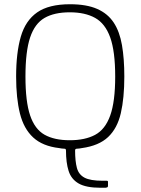

<svg xmlns="http://www.w3.org/2000/svg" viewBox="-20 -695 663 905"><path d="M56 -334Q56 -446 78 -522Q100 -598 155 -636.5Q210 -675 310 -675Q388 -675 438 -653Q488 -631 516 -588.5Q544 -546 555 -482Q566 -418 566 -334Q566 -233 549.5 -161.5Q533 -90 489.5 -49Q446 -8 366 3Q360 4 354 5Q348 6 342 6Q334 6 334 14Q334 65 342.5 96.5Q351 128 378.5 142.5Q406 157 464 157H483Q489 157 489 162V181Q489 184 488 186Q487 188 482 189Q480 190 472.5 190Q465 190 454 190Q386 190 351 170Q316 150 303.5 111Q291 72 291 14Q291 12 290 9Q289 6 284 6Q277 6 271 5Q265 4 259 3Q181 -6 136.5 -47Q92 -88 74 -160Q56 -232 56 -334ZM100 -334Q100 -216 122 -151Q144 -86 190 -60Q236 -34 309 -34Q381 -34 428.5 -59.5Q476 -85 499.5 -150.5Q523 -216 523 -334Q523 -453 499.5 -518.5Q476 -584 428.5 -610.5Q381 -637 309 -637Q236 -637 190 -610.5Q144 -584 122 -518.5Q100 -453 100 -334Z"/></svg>

Font: Glory ExtraLight
Style: Regular
Weight: 250
Version: Version 1.011